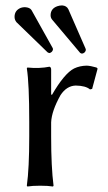

<svg xmlns="http://www.w3.org/2000/svg" viewBox="-20 -679 395 702"><path d="M70.8 -652.8Q88.9 -651.9 95.2 -642.1L172.9 -502.9Q173.8 -501 173.8 -499Q172.4 -488.3 161.1 -484.9Q156.7 -485.8 153.8 -487.8L40 -598.1Q33.2 -606.9 33.2 -617.2Q33.2 -641.1 56.2 -650.4Q63.5 -652.8 70.8 -652.8ZM207 -659.2Q223.6 -658.2 230 -645L292.5 -502Q293.9 -498.5 293.9 -496.1Q291.5 -484.9 279.8 -482.9Q275.4 -483.9 272.9 -485.8L170.9 -606.9Q165 -613.8 165 -623Q165 -647.5 189.5 -656.2Q198.2 -659.2 207 -659.2ZM167 -334 169.9 -332Q215.3 -410.6 251 -428.7Q271.5 -438.5 296.9 -439Q311 -438.5 333 -432.1L336.9 -428.2L316.9 -354L309.1 -352.1Q293 -365.7 256.8 -366.2Q223.6 -365.2 201.2 -331.1Q168.9 -273.4 167 -231.9V-180.2Q167 -67.9 175.8 0L173.8 2.9Q155.8 0 127 0Q98.1 0 80.1 2.9L78.1 0Q86.9 -63 86.9 -180.2V-234.9Q86.9 -373 78.1 -429.2L80.1 -432.1Q124 -427.7 161.1 -435.1Q167 -433.1 167 -424.8Z"/></svg>

Font: Linux Biolinum O
Style: Regular
Weight: 400
Designer: Philipp H. Poll
Foundry: Philipp H. Poll
Version: Version 1.0.4